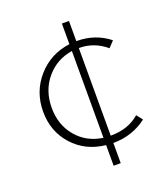

<svg xmlns="http://www.w3.org/2000/svg" viewBox="-124 -651 735 840"><g transform="rotate(-20 243.5 -231.0)"><path d="M451 -46Q383 6 294 6V100H261V4Q168 -6 110 -70.5Q52 -135 52 -227Q52 -320 111 -387Q170 -454 261 -466V-562H294V-468H296Q381 -468 446 -417L420 -389Q365 -436 294 -436V-28H296Q377 -28 429 -74ZM93 -230Q93 -151 139 -96Q185 -41 261 -30V-434Q188 -423 140.5 -367Q93 -311 93 -230Z"/></g></svg>

Font: EauTest Light
Style: Regular
Weight: 300
Designer: Christian Thalmann (Catharsis Fonts)
Version: Version 0.001;PS 000.001;hotconv 1.0.88;makeotf.lib2.5.64775